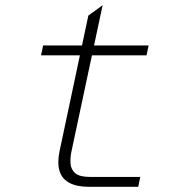

<svg xmlns="http://www.w3.org/2000/svg" viewBox="-20 -719 690 739"><path d="M322 0Q275 0 246.5 -15.5Q218 -31 209 -61.5Q200 -92 209 -136L320 -659L375 -699L255 -136Q250 -113 251.5 -90Q253 -67 269.5 -52.5Q286 -38 326 -38H520L512 0ZM138 -506 146 -544H552L544 -506Z"/></svg>

Font: Azeret Mono Thin Thin
Style: Italic
Weight: 250
Italic angle: -12°
Version: Version 1.002